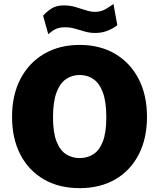

<svg xmlns="http://www.w3.org/2000/svg" viewBox="-20 -966 825 996"><path d="M393.5 10Q286 10 207.2 -35.8Q128.5 -81.5 85.5 -164.5Q42.5 -247.5 42.5 -360Q42.5 -473 86.2 -556.8Q130 -640.5 209 -686.8Q288 -733 393.5 -733Q498.5 -733 577 -686.8Q655.5 -640.5 699 -556.8Q742.5 -473 742.5 -360Q742.5 -248 699.8 -164.8Q657 -81.5 578.5 -35.8Q500 10 393.5 10ZM393.5 -146Q433.5 -146 464.8 -166.2Q496 -186.5 513.8 -232.8Q531.5 -279 531.5 -357Q531.5 -437.5 513.8 -485.8Q496 -534 464.8 -555.5Q433.5 -577 393.5 -577Q353.5 -577 322.2 -555.5Q291 -534 273 -485.8Q255 -437.5 255 -357Q255 -279 273 -232.8Q291 -186.5 322.2 -166.2Q353.5 -146 393.5 -146ZM230.5 -788.5 203.5 -884.5Q223 -906.5 247.8 -922.2Q272.5 -938 311.5 -938Q342.5 -938 370.8 -929.8Q399 -921.5 424.8 -913Q450.5 -904.5 473.5 -904.5Q503 -904.5 527.5 -918.5Q552 -932.5 568.5 -945.5L588.5 -835.5Q570.5 -820 540.2 -807.5Q510 -795 474.5 -795Q445.5 -795 420 -802.5Q394.5 -810 369.5 -817.2Q344.5 -824.5 316.5 -824.5Q291 -824.5 272.5 -816.8Q254 -809 230.5 -788.5Z"/></svg>

Font: Public Sans Thin Black
Style: Regular
Weight: 900
Version: Version 2.001